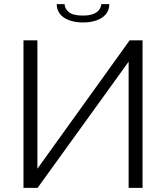

<svg xmlns="http://www.w3.org/2000/svg" viewBox="-20 -904 799 924"><path d="M93 0V-710H160V-92L604 -710H666V0H599V-607L161 0ZM380 -796Q348 -796 324 -803Q300 -810 284 -822Q268 -834 260.5 -850Q253 -866 253 -884H291Q291 -863 311 -846Q331 -829 380 -829Q403 -829 419 -833.5Q435 -838 445 -845Q455 -852 460.5 -862Q466 -872 468 -884H506Q506 -866 498.5 -850Q491 -834 475 -822Q459 -810 435 -803Q411 -796 380 -796Z"/></svg>

Font: Rising Sun Light
Style: Regular
Weight: 300
Designer: Matt McInerney, Pablo Impallari, Rodrigo Fuenzalida (Raleway font), Stephen Hutchings (Greek), Cristiano Sobral (main ch
Foundry: The Rising Sun Project Authors
Version: Version 4.327; ttfautohint (v1.8.4.7-5d5b-dirty)